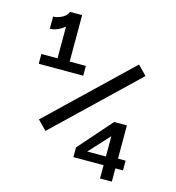

<svg xmlns="http://www.w3.org/2000/svg" viewBox="-108 -822 837 915"><g transform="rotate(15 310.0 -365.0)"><path d="M124.7 -730H167.5Q167.5 -708.3 150 -684.2Q132.5 -660 105.7 -643.7Q78.8 -627.3 52.8 -627.3V-687.3Q65.7 -687.3 81.4 -692.7Q97.2 -698 109.4 -707.9Q121.7 -717.8 124.7 -730ZM124.7 -452.5V-730H184.7V-452.5ZM45 -500.8H264.5V-452.5H45ZM551.7 -527.8 158.7 -151.7 114.5 -196.5 507.5 -572.7ZM468.5 0V-226.7L482.3 -223.7L368.5 -99.8L356.3 -108.5H487.3L503.5 -113.5H564.3V-65.5H319.7V-113.5L464 -277.5H526.8V0Z"/></g></svg>

Font: Monaspace Radon Var
Style: Regular
Weight: 400
Designer: Riley Cran and the Lettermatic Team
Version: Version 1.000 (Monaspace Radon Var)